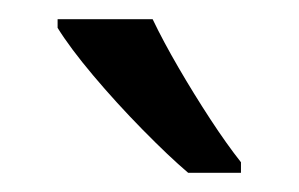

<svg xmlns="http://www.w3.org/2000/svg" viewBox="-20 -852 311 200"><path d="M139 -832Q150 -809 166 -781.5Q182 -754 199 -728Q216 -702 231 -683V-672H176Q156 -689 128.5 -717Q101 -745 77 -773.5Q53 -802 40 -823V-832Z"/></svg>

Font: Noto Sans Malayalam UI Condensed
Style: Regular
Weight: 400
Width: 3
Designer: Jelle Bosma - Monotype Design Team
Foundry: Monotype Imaging Inc.
Version: Version 2.104; ttfautohint (v1.8.4.7-5d5b)